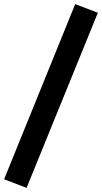

<svg xmlns="http://www.w3.org/2000/svg" viewBox="-54 -778 495 932"><path d="M421 -716 75 134 -34 92 311 -758Z"/></svg>

Font: Maitree Semibold
Style: Regular
Weight: 600
Designer: CadsonDemak Team
Foundry: CadsonDemak
Version: Version 1.010